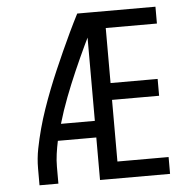

<svg xmlns="http://www.w3.org/2000/svg" viewBox="-52 -788 855 841"><g transform="rotate(-5 375.0 -367.5)"><path d="M88 0V-74Q88 -118 96.5 -161Q105 -204 116.5 -246.5Q128 -289 142.5 -331Q157 -373 173 -414Q189 -455 206.5 -495.5Q224 -536 242 -576Q260 -616 279 -656Q298 -696 318 -735H354V-719L392 -702Q364 -648 338.5 -594Q313 -540 289 -485Q265 -430 243.5 -374Q222 -318 205 -260H354V-187H185Q179 -159 175 -130.5Q171 -102 171 -74V0ZM354 0V-735H662V-661H437V-419H644V-345H437V-74H662V0Z"/></g></svg>

Font: Zed Sans Extended
Style: Regular
Weight: 400
Width: 7
Designer: Belleve Invis
Foundry: Belleve Invis
Version: Version 1.0.0; ttfautohint (v1.8.4)